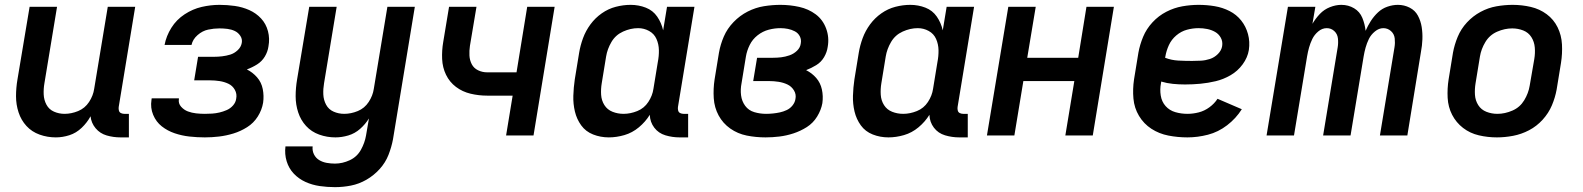

<svg xmlns="http://www.w3.org/2000/svg" viewBox="-20 -558 6520 791"><path d="M210 8Q238 8 266 -1Q294 -10 316.5 -31.5Q339 -53 353 -79Q356 -51 374 -29.5Q392 -8 419.5 0Q447 8 476 8H511V-89H492Q485 -89 478.5 -92Q472 -95 470 -102Q468 -109 469 -117L537 -530H424L368 -192Q364 -164 347 -138Q330 -112 302 -100.5Q274 -89 246 -89Q223 -89 202.5 -98Q182 -107 171.5 -126.5Q161 -146 160 -169Q159 -192 163 -215L215 -530H102L52 -231Q46 -196 46 -161.5Q46 -127 56.5 -95Q67 -63 89 -39Q111 -15 143 -3.5Q175 8 210 8Z M824 8Q853 8 882.5 4.5Q912 1 941.5 -8Q971 -17 998 -34Q1025 -51 1042 -78Q1059 -105 1064 -135Q1068 -163 1062.5 -191Q1057 -219 1039 -239.5Q1021 -260 997 -272Q1019 -280 1039 -292.5Q1059 -305 1071 -325Q1083 -345 1086 -367Q1092 -399 1084 -429.5Q1076 -460 1055.5 -482Q1035 -504 1007 -516.5Q979 -529 947.5 -533.5Q916 -538 884 -538Q848 -538 811 -529.5Q774 -521 740.5 -499Q707 -477 686 -443.5Q665 -410 658 -373H769Q774 -396 794 -413.5Q814 -431 837.5 -436Q861 -441 884 -441Q901 -441 917 -439Q933 -437 947 -430.5Q961 -424 970 -410.5Q979 -397 976 -381Q973 -364 959 -351Q945 -338 928.5 -333Q912 -328 895 -326Q878 -324 861 -324H796L780 -227H845Q865 -227 884.5 -224Q904 -221 921 -213Q938 -205 947.5 -188Q957 -171 953 -151Q951 -136 940 -123.5Q929 -111 914 -104.5Q899 -98 884 -94.5Q869 -91 854 -90Q839 -89 824 -89Q806 -89 788 -91Q770 -93 754 -99Q738 -105 726 -118.5Q714 -132 717 -150V-153H605Q604 -149 604 -146Q599 -114 611 -85Q623 -56 646.5 -37.5Q670 -19 699.5 -9Q729 1 760.5 4.5Q792 8 824 8Z M1360 213Q1393 213 1426 206.5Q1459 200 1489.5 182.5Q1520 165 1544 138.5Q1568 112 1580.5 80Q1593 48 1599 16L1689 -530H1576L1520 -192Q1516 -164 1499 -138Q1482 -112 1454 -100.5Q1426 -89 1398 -89Q1375 -89 1354.5 -98Q1334 -107 1323.5 -126.5Q1313 -146 1312 -169Q1311 -192 1315 -215L1367 -530H1254L1204 -231Q1198 -196 1198 -161.5Q1198 -127 1208.5 -95Q1219 -63 1241 -39Q1263 -15 1295 -3.5Q1327 8 1362 8Q1388 8 1415 0Q1442 -8 1463.5 -27Q1485 -46 1500 -70L1488 0Q1483 30 1467 59Q1451 88 1421 102Q1391 116 1360 116Q1343 116 1326 113Q1309 110 1295 101.5Q1281 93 1273.5 78Q1266 63 1268 45H1156Q1152 77 1161 106.5Q1170 136 1190.5 157.5Q1211 179 1238.5 191.5Q1266 204 1297 208.5Q1328 213 1360 213Z M2065 0H2178L2265 -530H2152L2108 -260H1987Q1967 -260 1949.5 -268.5Q1932 -277 1923.5 -293.5Q1915 -310 1914 -329.5Q1913 -349 1916 -369L1943 -530H1830L1806 -385Q1800 -350 1801.5 -315Q1803 -280 1817.5 -250Q1832 -220 1858.5 -200Q1885 -180 1918.5 -172Q1952 -164 1987 -164H2092Z M2488 8Q2520 8 2552.5 -1.5Q2585 -11 2612 -33.5Q2639 -56 2657 -85Q2658 -55 2675.5 -32Q2693 -9 2721.5 -0.5Q2750 8 2780 8H2815V-89H2796Q2789 -89 2782.5 -92Q2776 -95 2774 -102Q2772 -109 2773 -117L2841 -530H2728L2712 -433Q2705 -464 2687.5 -489.5Q2670 -515 2640.5 -526.5Q2611 -538 2578 -538Q2548 -538 2517 -530Q2486 -522 2459 -503Q2432 -484 2412.5 -457.5Q2393 -431 2382 -401Q2371 -371 2366 -341L2348 -231Q2343 -197 2342 -163.5Q2341 -130 2348.5 -98.5Q2356 -67 2374.5 -41.5Q2393 -16 2423.5 -4Q2454 8 2488 8ZM2549 -89Q2525 -89 2503.5 -97.5Q2482 -106 2470 -125Q2458 -144 2456.5 -167.5Q2455 -191 2459 -215L2477 -325Q2482 -356 2499 -385Q2516 -414 2547 -428Q2578 -442 2609 -442Q2633 -442 2654 -430.5Q2675 -419 2684.5 -397.5Q2694 -376 2694.5 -351.5Q2695 -327 2690 -302L2672 -192Q2668 -164 2651 -138Q2634 -112 2605.5 -100.5Q2577 -89 2549 -89Z M3134 8Q3162 8 3191 4.5Q3220 1 3249 -8.5Q3278 -18 3304 -34.5Q3330 -51 3346.5 -78Q3363 -105 3368 -133Q3372 -162 3366 -189.5Q3360 -217 3342.5 -237Q3325 -257 3301 -269Q3322 -277 3342.5 -289.5Q3363 -302 3375 -322.5Q3387 -343 3390 -365Q3397 -404 3383.5 -440.5Q3370 -477 3340.5 -499Q3311 -521 3273 -529.5Q3235 -538 3195 -538Q3162 -538 3127.5 -532.5Q3093 -527 3060.5 -510.5Q3028 -494 3002 -467Q2976 -440 2962 -407.5Q2948 -375 2942 -341L2924 -231Q2918 -192 2920.5 -153.5Q2923 -115 2940.5 -82.5Q2958 -50 2988.5 -28.5Q3019 -7 3056.5 0.5Q3094 8 3134 8ZM3136 -89Q3111 -89 3087.5 -96Q3064 -103 3050 -122Q3036 -141 3033 -165.5Q3030 -190 3035 -215L3053 -325Q3057 -349 3068.5 -372.5Q3080 -396 3101 -412.5Q3122 -429 3146.5 -435.5Q3171 -442 3195 -442Q3211 -442 3226 -439Q3241 -436 3254.5 -429Q3268 -422 3275 -408.5Q3282 -395 3279 -379Q3277 -362 3263.5 -349Q3250 -336 3232.5 -330Q3215 -324 3198.5 -322Q3182 -320 3165 -320H3099L3083 -224H3149Q3168 -224 3187.5 -221Q3207 -218 3224 -210Q3241 -202 3251 -185.5Q3261 -169 3257 -150Q3255 -136 3245 -123.5Q3235 -111 3221 -104.5Q3207 -98 3193 -95Q3179 -92 3164.5 -90.5Q3150 -89 3136 -89Z M3640 8Q3672 8 3704.5 -1.5Q3737 -11 3764 -33.5Q3791 -56 3809 -85Q3810 -55 3827.5 -32Q3845 -9 3873.5 -0.5Q3902 8 3932 8H3967V-89H3948Q3941 -89 3934.5 -92Q3928 -95 3926 -102Q3924 -109 3925 -117L3993 -530H3880L3864 -433Q3857 -464 3839.5 -489.5Q3822 -515 3792.5 -526.5Q3763 -538 3730 -538Q3700 -538 3669 -530Q3638 -522 3611 -503Q3584 -484 3564.5 -457.5Q3545 -431 3534 -401Q3523 -371 3518 -341L3500 -231Q3495 -197 3494 -163.5Q3493 -130 3500.5 -98.5Q3508 -67 3526.5 -41.5Q3545 -16 3575.5 -4Q3606 8 3640 8ZM3701 -89Q3677 -89 3655.5 -97.5Q3634 -106 3622 -125Q3610 -144 3608.5 -167.5Q3607 -191 3611 -215L3629 -325Q3634 -356 3651 -385Q3668 -414 3699 -428Q3730 -442 3761 -442Q3785 -442 3806 -430.5Q3827 -419 3836.5 -397.5Q3846 -376 3846.5 -351.5Q3847 -327 3842 -302L3824 -192Q3820 -164 3803 -138Q3786 -112 3757.5 -100.5Q3729 -89 3701 -89Z M4046 0H4159L4196 -224H4406L4369 0H4482L4569 -530H4456L4422 -320H4212L4247 -530H4134Z M4872 8Q4914 8 4956.5 -3Q4999 -14 5035.5 -42Q5072 -70 5096 -108L4996 -151Q4983 -131 4962.5 -116Q4942 -101 4918.5 -95Q4895 -89 4872 -89Q4846 -89 4822 -96Q4798 -103 4782 -121Q4766 -139 4762 -164.5Q4758 -190 4763 -215L4764 -222Q4787 -215 4812 -212.5Q4837 -210 4862 -210Q4894 -210 4925.5 -213Q4957 -216 4988.5 -223.5Q5020 -231 5049.5 -248Q5079 -265 5099.5 -293Q5120 -321 5125 -352Q5130 -386 5121.5 -417.5Q5113 -449 5093.5 -473.5Q5074 -498 5045.5 -512.5Q5017 -527 4984.5 -532.5Q4952 -538 4918 -538Q4885 -538 4851 -532Q4817 -526 4785 -509.5Q4753 -493 4728 -466Q4703 -439 4689.5 -406.5Q4676 -374 4670 -341L4652 -231Q4646 -191 4649.5 -152Q4653 -113 4672.5 -80.5Q4692 -48 4723.5 -27.5Q4755 -7 4793.5 0.5Q4832 8 4872 8ZM4891 -307Q4862 -307 4834 -308.5Q4806 -310 4780 -320L4781 -325Q4785 -349 4795.5 -372Q4806 -395 4826 -412Q4846 -429 4870 -435.5Q4894 -442 4918 -442Q4936 -442 4953.5 -438.5Q4971 -435 4986 -426.5Q5001 -418 5009.5 -402.5Q5018 -387 5015 -368Q5012 -350 4997.5 -335.5Q4983 -321 4964.5 -315Q4946 -309 4927.5 -308Q4909 -307 4891 -307Z M5198 0H5311L5365 -326Q5368 -344 5373 -362Q5378 -380 5386.5 -397.5Q5395 -415 5411 -428.5Q5427 -442 5446 -442Q5464 -442 5477 -430Q5490 -418 5492 -399.5Q5494 -381 5491 -363L5431 0H5544L5598 -326Q5601 -344 5606 -362Q5611 -380 5619.5 -397.5Q5628 -415 5644.5 -428.5Q5661 -442 5679 -442Q5697 -442 5710.5 -430Q5724 -418 5726 -399.5Q5728 -381 5725 -363L5665 0H5778L5834 -344Q5839 -370 5840 -396Q5841 -422 5837 -447Q5833 -472 5821.5 -493.5Q5810 -515 5787.5 -526.5Q5765 -538 5739 -538Q5718 -538 5696 -530.5Q5674 -523 5657 -507Q5640 -491 5627.5 -471.5Q5615 -452 5606 -431Q5603 -459 5592.5 -484.5Q5582 -510 5558.5 -524Q5535 -538 5506 -538Q5483 -538 5459 -528.5Q5435 -519 5417.5 -500.5Q5400 -482 5387 -460L5399 -530H5286Z M6147 8Q6180 8 6214 1.5Q6248 -5 6279.5 -21.5Q6311 -38 6335.5 -65Q6360 -92 6373.5 -124Q6387 -156 6393 -189L6411 -299Q6417 -337 6415 -375Q6413 -413 6397 -445.5Q6381 -478 6352 -499.5Q6323 -521 6286.5 -529.5Q6250 -538 6212 -538Q6179 -538 6145 -532Q6111 -526 6079.5 -509Q6048 -492 6023.5 -465.5Q5999 -439 5985.5 -406.5Q5972 -374 5966 -341L5948 -231Q5942 -193 5944 -155Q5946 -117 5962.5 -85Q5979 -53 6007.5 -31Q6036 -9 6072.5 -0.5Q6109 8 6147 8ZM6149 -89Q6125 -89 6103.5 -97.5Q6082 -106 6070 -125Q6058 -144 6056.5 -167.5Q6055 -191 6059 -215L6077 -325Q6082 -356 6099.5 -385Q6117 -414 6148 -427.5Q6179 -441 6210 -441Q6234 -441 6255.5 -432.5Q6277 -424 6289 -405Q6301 -386 6303 -362.5Q6305 -339 6301 -315L6282 -205Q6277 -174 6259.5 -145Q6242 -116 6211 -102.5Q6180 -89 6149 -89Z"/></svg>

Font: Iosevka Sparkle Semibold
Style: Italic
Weight: 600
Italic angle: -9°
Designer: Belleve Invis
Foundry: Belleve Invis
Version: Version 4.5.0; ttfautohint (v1.8.3)